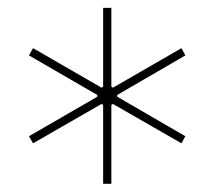

<svg xmlns="http://www.w3.org/2000/svg" viewBox="-20 -752 534 479"><path d="M257.8 -293.5V-490.2L261.7 -492.7L432.6 -394.5L442.4 -412.1L272.5 -510.7V-515.1L442.4 -613.8L432.6 -631.8L261.7 -533.2L257.8 -536.1V-732.4H237.3V-536.1L233.4 -533.2L62.5 -631.8L52.2 -613.8L222.7 -515.1V-510.7L52.2 -412.1L62.5 -394.5L233.4 -492.7L237.3 -490.2V-293.5Z"/></svg>

Font: Estedad-FD VF
Style: Regular
Weight: 100
Designer: Amin Abedi
Version: Version 7.3